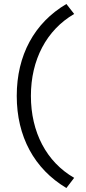

<svg xmlns="http://www.w3.org/2000/svg" viewBox="-20 -730 429 963"><path d="M313 213 352 162C213 82 135 -67 135 -249C135 -430 213 -579 352 -660L313 -710C152 -615 64 -453 64 -249C64 -45 152 117 313 213Z"/></svg>

Font: Red Hat Display
Style: Regular
Weight: 400
Designer: Pentagram, MCKL
Foundry: Pentagram, MCKL
Version: Version 1.023